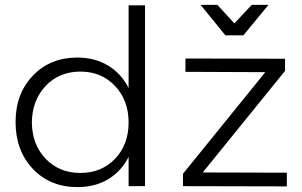

<svg xmlns="http://www.w3.org/2000/svg" viewBox="-20 -764 1241 788"><path d="M979 -619.1H904.8L803.2 -744.1H872.1L941.9 -668L1013.2 -744.1H1082ZM507.8 -402.8V-742.2H575.2V0H507.8V-120.1Q478 -61 424.1 -28.6Q370.1 3.9 297.9 3.9Q185.5 3.9 114.7 -71Q43.9 -146 43.9 -263.2Q43.9 -379.4 115 -453.6Q186 -527.8 296.9 -527.8Q369.1 -527.8 423.6 -494.9Q478 -461.9 507.8 -402.8ZM812 -56.2 1157.2 -55.2V1L731 0V-50.8L1068.8 -467.8L741.2 -469.2V-523.9L1149.9 -522.9V-473.1ZM310.1 -54.2Q396.5 -54.2 452.1 -112.3Q507.8 -170.4 507.8 -261.2Q507.8 -352.1 452.1 -411.1Q396.5 -470.2 310.1 -470.2Q223.1 -470.2 167.5 -411.4Q111.8 -352.5 110.8 -261.2Q111.8 -170.4 167.5 -112.3Q223.1 -54.2 310.1 -54.2Z"/></svg>

Font: Montserrat arm Light
Style: Regular
Weight: 300
Designer: Julieta Ulanovsky
Foundry: Julieta Ulanovsky
Version: Version 6.000;PS 006.000;hotconv 1.0.88;makeotf.lib2.5.64775